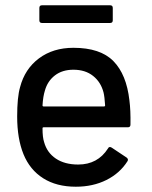

<svg xmlns="http://www.w3.org/2000/svg" viewBox="-20 -698 576 727"><path d="M474 -226Q474 -216 464 -216H145Q141 -216 141 -212Q141 -178 147 -160Q158 -120 191.5 -97.5Q225 -75 276 -75Q350 -75 389 -136Q393 -145 403 -139L460 -101Q467 -95 463 -88Q434 -42 383 -16.5Q332 9 267 9Q194 9 143.5 -23Q93 -55 69 -114Q45 -173 45 -257Q45 -330 56 -368Q74 -437 127.5 -477Q181 -517 258 -517Q360 -517 409.5 -466.5Q459 -416 470 -318Q475 -280 474 -226ZM150 -355Q143 -333 141 -299Q141 -295 145 -295H374Q378 -295 378 -299Q376 -332 372 -348Q362 -387 332.5 -410.5Q303 -434 258 -434Q216 -434 188 -412.5Q160 -391 150 -355ZM139 -678H397Q407 -678 407 -668V-621Q407 -611 397 -611H139Q129 -611 129 -621V-668Q129 -678 139 -678Z"/></svg>

Font: BarlowMedium
Style: Regular
Weight: 500
Designer: Jeremy Tribby
Foundry: Tribby Type
Version: Version 1.422